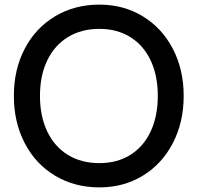

<svg xmlns="http://www.w3.org/2000/svg" viewBox="-20 -798 855 831"><path d="M40 -383Q40 -497 87 -587Q134 -677 218.5 -727.5Q303 -778 410 -778Q515 -778 598 -727.5Q681 -677 728 -587Q775 -497 775 -383Q775 -269 728 -178.5Q681 -88 598 -37.5Q515 13 410 13Q303 13 218.5 -37.5Q134 -88 87 -178.5Q40 -269 40 -383ZM410 -92Q487 -92 544 -127.5Q601 -163 632 -229Q663 -295 663 -383Q663 -471 632 -536.5Q601 -602 544 -637.5Q487 -673 410 -673Q332 -673 274 -637.5Q216 -602 184.5 -536.5Q153 -471 153 -383Q153 -295 184.5 -229Q216 -163 274 -127.5Q332 -92 410 -92Z"/></svg>

Font: Application Medium
Style: Regular
Weight: 500
Designer: Wei Huang
Foundry: Wei Huang
Version: Version 0.012